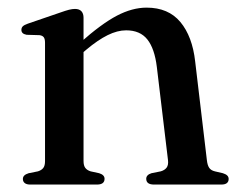

<svg xmlns="http://www.w3.org/2000/svg" viewBox="-20 -496 642 516"><path d="M204.5 -448.5V-63.5Q204.5 -51 209.2 -44.8Q214 -38.5 223.5 -35.5L246.5 -30.5Q261 -26 261 -15.5Q261 0 240.5 0H61.5Q51.5 0 46.5 -4Q41.5 -8 41.5 -15Q41.5 -20.5 45.2 -24.2Q49 -28 57 -30.5L82 -35.5Q91.5 -38.5 96.2 -44.5Q101 -50.5 101 -63V-381Q101 -391.5 97.5 -396Q94 -400.5 86 -401.5L51.5 -402.5Q44 -404 40.8 -407.2Q37.5 -410.5 37.5 -415.5Q37.5 -421.5 41.2 -425.2Q45 -429 55 -432.5L142.5 -462.5Q156.5 -467.5 165.5 -469.8Q174.5 -472 181.5 -472Q193 -472 198.8 -465.8Q204.5 -459.5 204.5 -448.5ZM191 -344.5 173.5 -362 194.5 -380.5Q252.5 -432 294 -453.8Q335.5 -475.5 374 -475.5Q432.5 -475.5 464.8 -436.8Q497 -398 504.5 -331L536 -65.5Q537.5 -52 542.2 -45Q547 -38 557.5 -35.5L579 -30.5Q587 -28 590.8 -24.2Q594.5 -20.5 594.5 -15Q594.5 -8 589.8 -4Q585 0 574.5 0H394Q373 0 373 -15.5Q373 -26 387 -30.5L412 -35.5Q422.5 -38.5 427.8 -45.5Q433 -52.5 431.5 -65.5L401.5 -316Q395.5 -365.5 376 -390Q356.5 -414.5 319 -414.5Q295.5 -414.5 269.2 -401.5Q243 -388.5 212 -362.5Z"/></svg>

Font: Fraunces 36pt
Style: Regular
Weight: 400
Version: Version 1.000;[b76b70a41]